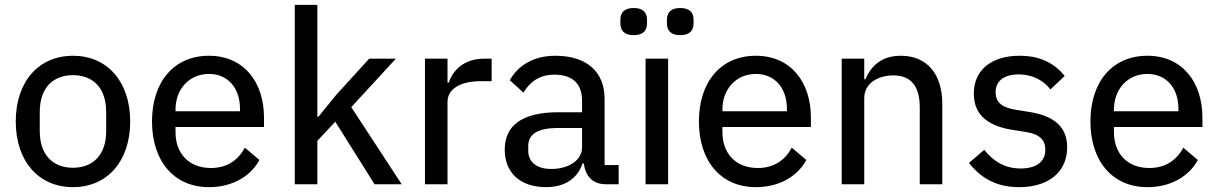

<svg xmlns="http://www.w3.org/2000/svg" viewBox="-20 -760 5025 792"><path d="M281 12C422 12 517 -94 517 -259C517 -424 422 -530 281 -530C140 -530 45 -424 45 -259C45 -94 140 12 281 12ZM281 -68C200 -68 144 -119 144 -220V-298C144 -399 200 -450 281 -450C362 -450 418 -399 418 -298V-220C418 -119 362 -68 281 -68Z M842 12C939 12 1014 -33 1050 -100L990 -151C962 -98 915 -67 850 -67C757 -67 704 -129 704 -215V-236H1069V-275C1069 -420 987 -530 842 -530C698 -530 607 -423 607 -259C607 -95 698 12 842 12ZM842 -455C920 -455 970 -397 970 -311V-301H704V-308C704 -393 761 -455 842 -455Z M1196 0H1289V-179L1363 -258L1525 0H1637L1429 -318L1613 -518H1503L1368 -370L1294 -279H1289V-740H1196Z M1826 0V-340C1826 -391 1876 -425 1962 -425H2008V-518H1977C1894 -518 1848 -470 1831 -419H1826V-518H1733V0Z M2532 0V-79H2474V-352C2474 -464 2400 -530 2271 -530C2175 -530 2114 -485 2083 -429L2139 -378C2166 -422 2205 -452 2266 -452C2344 -452 2381 -413 2381 -344V-297H2283C2135 -297 2062 -243 2062 -143C2062 -48 2125 12 2233 12C2307 12 2362 -22 2383 -86H2388C2395 -36 2422 0 2479 0ZM2254 -63C2196 -63 2159 -90 2159 -138V-158C2159 -206 2197 -232 2282 -232H2381V-152C2381 -100 2327 -63 2254 -63Z M2594 -615C2633 -615 2649 -634 2649 -664V-678C2649 -708 2633 -727 2594 -727C2555 -727 2539 -708 2539 -678V-664C2539 -634 2555 -615 2594 -615ZM2786 -615C2825 -615 2841 -634 2841 -664V-678C2841 -708 2825 -727 2786 -727C2747 -727 2731 -708 2731 -678V-664C2731 -634 2747 -615 2786 -615ZM2736 0V-518H2643V0Z M3098 12C3195 12 3270 -33 3306 -100L3246 -151C3218 -98 3171 -67 3106 -67C3013 -67 2960 -129 2960 -215V-236H3325V-275C3325 -420 3243 -530 3098 -530C2954 -530 2863 -423 2863 -259C2863 -95 2954 12 3098 12ZM3098 -455C3176 -455 3226 -397 3226 -311V-301H2960V-308C2960 -393 3017 -455 3098 -455Z M3545 0V-355C3545 -418 3604 -449 3665 -449C3738 -449 3774 -404 3774 -317V0H3867V-331C3867 -457 3802 -530 3696 -530C3618 -530 3574 -490 3550 -433H3545V-518H3452V0Z M4184 12C4306 12 4382 -51 4382 -152C4382 -232 4335 -282 4221 -299L4177 -306C4117 -315 4087 -334 4087 -380C4087 -424 4119 -453 4182 -453C4244 -453 4288 -424 4313 -391L4372 -447C4328 -499 4273 -530 4185 -530C4076 -530 3997 -476 3997 -374C3997 -278 4066 -237 4165 -223L4209 -216C4272 -207 4292 -180 4292 -142C4292 -94 4256 -65 4190 -65C4127 -65 4079 -93 4040 -142L3977 -88C4025 -27 4088 12 4184 12Z M4713 12C4810 12 4885 -33 4921 -100L4861 -151C4833 -98 4786 -67 4721 -67C4628 -67 4575 -129 4575 -215V-236H4940V-275C4940 -420 4858 -530 4713 -530C4569 -530 4478 -423 4478 -259C4478 -95 4569 12 4713 12ZM4713 -455C4791 -455 4841 -397 4841 -311V-301H4575V-308C4575 -393 4632 -455 4713 -455Z"/></svg>

Font: IBM Plex Thai Text
Style: Regular
Weight: 450
Designer: Mike Abbink, Paul van der Laan, Pieter van Rosmalen, Ben Mitchell, Mark Frömberg
Foundry: Bold Monday
Version: Version 1.0